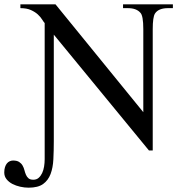

<svg xmlns="http://www.w3.org/2000/svg" viewBox="-88 -682 831 884"><path d="M685.1 -644.5Q664.1 -644.5 648.9 -638.4Q633.8 -632.3 625.5 -619.6Q615.2 -603 615.2 -547.4V10.7H597.7L159.7 -522.5V-31.7Q159.7 12.2 157.7 51.3Q155.8 90.3 144.8 119.4Q133.8 148.4 110.4 165.3Q86.9 182.1 43.5 182.1Q24.9 182.1 5.1 177.7Q-14.6 173.3 -31 164.8Q-47.4 156.2 -57.9 143.1Q-68.4 129.9 -68.4 112.3Q-68.4 97.7 -64.9 87.2Q-61.5 76.7 -55.9 70.1Q-50.3 63.5 -43 60.3Q-35.6 57.1 -27.8 57.1Q-9.8 57.1 0.2 63.7Q10.3 70.3 15.9 80.1Q21.5 89.8 24.4 101.3Q27.3 112.8 31.5 122.6Q35.6 132.3 43.2 138.9Q50.8 145.5 65.4 145.5Q80.1 145.5 89.8 137Q99.6 128.4 106 115Q112.3 101.6 115 84.7Q117.7 67.9 117.7 50.8V-575.7Q112.8 -581.1 105.7 -592.5Q98.6 -604 86.2 -615.5Q73.7 -627 54.4 -635.7Q35.2 -644.5 5.9 -644.5V-662.1H167.5L571.8 -165.5V-547.4Q571.8 -610.4 558.1 -623.5Q540 -644.5 500.5 -644.5H478.5V-662.1H708V-644.5Z"/></svg>

Font: Doulos SIL Compact
Style: Regular
Weight: 400
Designer: Walt Agee, Victor Gaultney, Peter Martin, Debbi Hosken
Foundry: SIL International
Version: Version 4.110; 2011; Maintenance release ; LnSpcTght